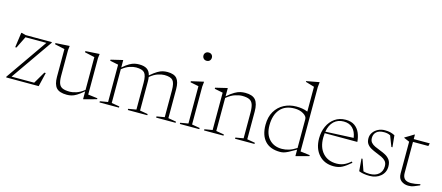

<svg xmlns="http://www.w3.org/2000/svg" viewBox="-49 -1240 4103 1781"><g transform="rotate(15 2002.0 -350.0)"><path d="M31.5 0V-7L309 -406H108L52 -292.5H40L60 -436H67L104 -426H356V-419L78 -20H295.5L362.5 -134.5H376L344 0Z M520.5 -146.5Q520.5 -99 530.8 -72.2Q541 -45.5 566.2 -35Q591.5 -24.5 636.5 -24.5Q661 -24.5 696.8 -35.8Q732.5 -47 773 -79V-393.5L678 -414.5V-426L813 -434.5L808 -393.5V-43.5L899 -32V-23L777.5 10H773V-65Q735 -32.5 708 -16.2Q681 0 659.2 5Q637.5 10 615.5 10Q544.5 10 515 -22.2Q485.5 -54.5 485.5 -126.5V-393.5L390.5 -414.5V-426L525.5 -434.5L520.5 -393.5Z M1311 -302V-24.5L1387 -11.5V0H1200V-11.5L1276 -24.5V-282Q1276 -352 1254.2 -376.8Q1232.5 -401.5 1172.5 -401.5Q1148 -401.5 1113.2 -390.8Q1078.5 -380 1039 -348.5V-24.5L1115 -11.5V0H928V-11.5L1004 -24.5V-383L924 -399V-409.5L1035 -436H1039V-365.5Q1075.5 -397 1102 -412Q1128.5 -427 1150 -431.5Q1171.5 -436 1193 -436Q1242 -436 1268.8 -418Q1295.5 -400 1305 -360.5Q1344 -394 1371.5 -410.2Q1399 -426.5 1421 -431.2Q1443 -436 1465 -436Q1529.5 -436 1556.2 -404.2Q1583 -372.5 1583 -302V-24.5L1659 -11.5V0H1472V-11.5L1548 -24.5V-282Q1548 -352 1526.2 -376.8Q1504.5 -401.5 1444.5 -401.5Q1419.5 -401.5 1383.8 -390.2Q1348 -379 1308 -346Q1311 -326.5 1311 -302Z M1787 -630Q1769 -630 1757.8 -641.8Q1746.5 -653.5 1746.5 -670.5Q1746.5 -687 1757.8 -698.2Q1769 -709.5 1787 -709.5Q1806 -709.5 1816.8 -698.2Q1827.5 -687 1827.5 -670.5Q1827.5 -653.5 1816.8 -641.8Q1806 -630 1787 -630ZM1815.5 -436 1810.5 -388.5V-24.5L1886.5 -11.5V0H1699.5V-11.5L1775.5 -24.5V-383Q1767.5 -384.5 1743 -389.5Q1718.5 -394.5 1695.5 -399V-409.5L1811.5 -436Z M2229.5 -11.5 2305.5 -24.5V-269.5Q2305.5 -321 2295.2 -349.8Q2285 -378.5 2260.2 -390Q2235.5 -401.5 2191.5 -401.5Q2164 -401.5 2125 -389.2Q2086 -377 2043 -341.5V-24.5L2119 -11.5V0H1932V-11.5L2008 -24.5V-383L1928 -399V-409.5L2039 -436H2043V-357.5Q2083.5 -392.5 2112.8 -409.2Q2142 -426 2165.5 -431Q2189 -436 2212.5 -436Q2282.5 -436 2311.5 -401.5Q2340.5 -367 2340.5 -290.5V-24.5L2416.5 -11.5V0H2229.5Z M2938 -23 2816.5 10H2812V-51.5Q2767 -25 2741.5 -12Q2716 1 2698.8 5.5Q2681.5 10 2663 10Q2568 10 2518.5 -44.2Q2469 -98.5 2469 -198Q2469 -274.5 2500.5 -327.5Q2532 -380.5 2585.2 -408.2Q2638.5 -436 2703.5 -436Q2733.5 -436 2758.5 -432Q2783.5 -428 2812 -417V-655L2728 -680V-687L2848 -709.5H2852L2847 -660V-43.5L2938 -32ZM2812 -344.5Q2812 -371.5 2776.5 -392.8Q2741 -414 2692 -414Q2600 -414 2552.8 -357.5Q2505.5 -301 2505.5 -204Q2505.5 -118 2550.8 -69.8Q2596 -21.5 2672 -21.5Q2704.5 -21.5 2739.2 -32Q2774 -42.5 2812 -67.5Z M3177.5 -436Q3230 -436 3263 -412.8Q3296 -389.5 3312.8 -350.8Q3329.5 -312 3333 -265H3019.5Q3017 -244 3017 -221Q3017 -128 3065.5 -74.5Q3114 -21 3197 -21Q3232 -21 3262.5 -32.8Q3293 -44.5 3331 -76.5L3339 -66Q3293.5 -26.5 3258.8 -8.2Q3224 10 3177.5 10Q3088 10 3034.8 -49.2Q2981.5 -108.5 2981.5 -206.5Q2981.5 -269.5 3005.2 -321.8Q3029 -374 3073 -405Q3117 -436 3177.5 -436ZM3163 -415.5Q3107 -415.5 3070 -380.8Q3033 -346 3021.5 -280L3290.5 -292.5Q3282 -351.5 3249.5 -383.5Q3217 -415.5 3163 -415.5Z M3552.5 -436Q3583 -436 3604.8 -430.8Q3626.5 -425.5 3649 -414L3660.5 -301.5H3650L3611 -403Q3595.5 -411 3581 -413.8Q3566.5 -416.5 3550.5 -416.5Q3501 -416.5 3477.2 -394.2Q3453.5 -372 3453.5 -336.5Q3453.5 -309 3468 -292.2Q3482.5 -275.5 3506.2 -264.8Q3530 -254 3557 -243.5Q3584.5 -233.5 3610.5 -219.5Q3636.5 -205.5 3653.5 -182Q3670.5 -158.5 3670.5 -118.5Q3670.5 -61.5 3628.5 -25.8Q3586.5 10 3523.5 10Q3462.5 10 3420 -7L3410 -126.5H3420L3458.5 -16Q3484 -8 3518 -8Q3574 -8 3606 -36.2Q3638 -64.5 3638 -112.5Q3638 -143.5 3622.5 -161.2Q3607 -179 3582.2 -190.5Q3557.5 -202 3530 -212.5Q3502.5 -223.5 3478.2 -236.5Q3454 -249.5 3438.8 -270.2Q3423.5 -291 3423.5 -325Q3423.5 -355.5 3441 -380.8Q3458.5 -406 3488 -421Q3517.5 -436 3552.5 -436Z M3831.5 -100Q3831.5 -63 3850.5 -44Q3869.5 -25 3912 -25Q3945.5 -25 4000 -38V-26.5Q3967 -12 3949.2 -5.2Q3931.5 1.5 3919.8 3.2Q3908 5 3892.5 5Q3855 5 3825.8 -16.8Q3796.5 -38.5 3796.5 -87V-391.5L3743.5 -414V-418Q3764 -430 3787 -443.8Q3810 -457.5 3827 -468.5H3831.5V-426H3985.5L3979 -399H3831.5Z"/></g></svg>

Font: Newsreader Text ExtraLight
Style: Regular
Weight: 275
Designer: Hugues Gentile
Foundry: Production Type
Version: Version 1.001